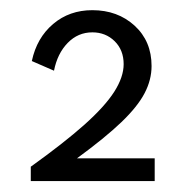

<svg xmlns="http://www.w3.org/2000/svg" viewBox="-20 -860 370 368"><path d="M39 -513V-540.5Q102.5 -586 141.8 -621Q181 -656 199 -684.2Q217 -712.5 217 -737Q217 -764 199.8 -781Q182.5 -798 157 -798Q129.5 -798 109.8 -777.8Q90 -757.5 83.5 -724.5L41 -743Q50.5 -787.5 81.8 -814Q113 -840.5 157 -840.5Q205.5 -840.5 238 -810.8Q270.5 -781 270.5 -733.5Q270.5 -707 257.2 -681.5Q244 -656 212.8 -626Q181.5 -596 127.5 -556.5H276.5V-513Z"/></svg>

Font: Spartan Thin Medium
Style: Regular
Weight: 500
Version: Version 1.004